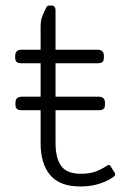

<svg xmlns="http://www.w3.org/2000/svg" viewBox="-20 -660 473 695"><path d="M397 -29Q397 -24 390 -19Q340 15 271 15Q196 15 161.5 -26.5Q127 -68 127 -141V-261H59Q47 -261 41.5 -265.5Q36 -270 36 -281V-288Q36 -310 59 -310H127V-431H58Q46 -431 40.5 -435.5Q35 -440 35 -451V-458Q35 -480 58 -480H127V-565Q127 -582 131 -595Q135 -608 146 -630Q149 -636 151.5 -638Q154 -640 159 -640H166Q181 -640 181 -622V-480H333Q356 -480 356 -458V-451Q356 -440 350.5 -435.5Q345 -431 333 -431H181V-310H337Q360 -310 360 -288V-281Q360 -270 354.5 -265.5Q349 -261 337 -261H181V-144Q181 -86 202 -58.5Q223 -31 273 -31Q302 -31 323 -38Q344 -45 367 -60Q372 -63 374 -63Q378 -63 381 -57L395 -35Q397 -31 397 -29Z"/></svg>

Font: Mitr ExtraLight
Style: Regular
Weight: 250
Designer: Thanarat Vachiruckul
Foundry: Cadson Demak Co.,Ltd.
Version: Version 1.000